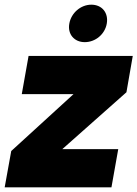

<svg xmlns="http://www.w3.org/2000/svg" viewBox="-45 -800 587 820"><path d="M522 -561H77L48 -398H269L3 -155L-25 0H431L460 -163H221L495 -406ZM317 -620C363 -620 403 -654 411 -699C419 -745 391 -780 345 -780C300 -780 259 -745 251 -699C243 -654 272 -620 317 -620Z"/></svg>

Font: SVN-Poppins ExtraBold
Style: Italic
Weight: 800
Italic angle: -10°
Designer: Ninad Kale (Devanagari), Jonny Pinhorn (Latin)
Foundry: Indian Type Foundry
Version: Version 3.002 2017